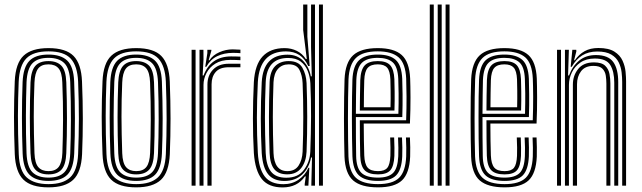

<svg xmlns="http://www.w3.org/2000/svg" viewBox="-20 -820 2834 848"><path d="M194 7.5Q117.8 7.5 83.1 -26.9Q48.5 -61.2 45.2 -139.5Q41.8 -226.8 41.8 -303.5Q41.8 -380.2 45.2 -461.2Q48.8 -540.8 84.2 -574.1Q119.8 -607.5 194 -607.5Q270.8 -607.5 304.9 -572.9Q339 -538.2 342.2 -460.2Q345.8 -372.8 345.8 -296Q345.8 -219.2 342.5 -139Q338.8 -59 303.2 -25.8Q267.8 7.5 194 7.5ZM194 -6.8Q258.2 -6.8 290 -36.6Q321.8 -66.5 325 -139.5Q328.2 -219.5 328.4 -294.5Q328.5 -369.5 325 -459.5Q322 -528.8 292.4 -561Q262.8 -593.2 194 -593.2Q127 -593.2 96.4 -562.1Q65.8 -531 62.5 -458.5Q59.5 -386.8 59.2 -308.9Q59 -231 62.8 -139.2Q65.8 -65 98.5 -35.9Q131.2 -6.8 194 -6.8ZM194 -21Q137 -21 109.9 -48.6Q82.8 -76.2 80 -142.2Q77 -217.5 76.9 -298.6Q76.8 -379.8 79.8 -457.8Q82.8 -523.2 109.6 -551.1Q136.5 -579 194 -579Q248.8 -579 276.8 -552.6Q304.8 -526.2 307.5 -460.2Q310.8 -375 310.9 -297.9Q311 -220.8 307.8 -142.5Q304.8 -76.2 277.8 -48.6Q250.8 -21 194 -21ZM194 -35.5Q241.8 -35.5 264.8 -59.8Q287.8 -84 290.2 -143Q293 -210.2 293.2 -289.9Q293.5 -369.5 290.2 -457Q288 -516.8 264.5 -540.6Q241 -564.5 194 -564.5Q146 -564.5 123 -540.2Q100 -516 97.2 -457.2Q94.8 -389.8 94.4 -310.2Q94 -230.8 97.2 -142.5Q99.8 -82.5 123.6 -59Q147.5 -35.5 194 -35.5ZM194 -49.8Q156.2 -49.8 136.5 -70.4Q116.8 -91 114.8 -143.2Q108.8 -301 114.8 -456.2Q117 -506.8 135.6 -528.5Q154.2 -550.2 194 -550.2Q231.2 -550.2 251 -529.9Q270.8 -509.5 272.8 -456.8Q278.8 -293.2 272.8 -143.8Q270.8 -92.5 251.8 -71.1Q232.8 -49.8 194 -49.8ZM194 -64.2Q225.2 -64.2 239.5 -83.2Q253.8 -102.2 255.5 -144.8Q258 -214.8 258.4 -291.1Q258.8 -367.5 255.2 -456Q253.8 -499.8 238.8 -517.8Q223.8 -535.8 194 -535.8Q162.2 -535.8 148.1 -516.6Q134 -497.5 132.2 -455.5Q129 -378 129.1 -304.5Q129.2 -231 132.2 -143.8Q134 -99.5 149.2 -81.9Q164.5 -64.2 194 -64.2Z M581.5 7.5Q505.2 7.5 470.6 -26.9Q436 -61.2 432.8 -139.5Q429.2 -226.8 429.2 -303.5Q429.2 -380.2 432.8 -461.2Q436.2 -540.8 471.8 -574.1Q507.2 -607.5 581.5 -607.5Q658.2 -607.5 692.4 -572.9Q726.5 -538.2 729.8 -460.2Q733.2 -372.8 733.2 -296Q733.2 -219.2 730 -139Q726.2 -59 690.8 -25.8Q655.2 7.5 581.5 7.5ZM581.5 -6.8Q645.8 -6.8 677.5 -36.6Q709.2 -66.5 712.5 -139.5Q715.8 -219.5 715.9 -294.5Q716 -369.5 712.5 -459.5Q709.5 -528.8 679.9 -561Q650.2 -593.2 581.5 -593.2Q514.5 -593.2 483.9 -562.1Q453.2 -531 450 -458.5Q447 -386.8 446.8 -308.9Q446.5 -231 450.2 -139.2Q453.2 -65 486 -35.9Q518.8 -6.8 581.5 -6.8ZM581.5 -21Q524.5 -21 497.4 -48.6Q470.2 -76.2 467.5 -142.2Q464.5 -217.5 464.4 -298.6Q464.2 -379.8 467.2 -457.8Q470.2 -523.2 497.1 -551.1Q524 -579 581.5 -579Q636.2 -579 664.2 -552.6Q692.2 -526.2 695 -460.2Q698.2 -375 698.4 -297.9Q698.5 -220.8 695.2 -142.5Q692.2 -76.2 665.2 -48.6Q638.2 -21 581.5 -21ZM581.5 -35.5Q629.2 -35.5 652.2 -59.8Q675.2 -84 677.8 -143Q680.5 -210.2 680.8 -289.9Q681 -369.5 677.8 -457Q675.5 -516.8 652 -540.6Q628.5 -564.5 581.5 -564.5Q533.5 -564.5 510.5 -540.2Q487.5 -516 484.8 -457.2Q482.2 -389.8 481.9 -310.2Q481.5 -230.8 484.8 -142.5Q487.2 -82.5 511.1 -59Q535 -35.5 581.5 -35.5ZM581.5 -49.8Q543.8 -49.8 524 -70.4Q504.2 -91 502.2 -143.2Q496.2 -301 502.2 -456.2Q504.5 -506.8 523.1 -528.5Q541.8 -550.2 581.5 -550.2Q618.8 -550.2 638.5 -529.9Q658.2 -509.5 660.2 -456.8Q666.2 -293.2 660.2 -143.8Q658.2 -92.5 639.2 -71.1Q620.2 -49.8 581.5 -49.8ZM581.5 -64.2Q612.8 -64.2 627 -83.2Q641.2 -102.2 643 -144.8Q645.5 -214.8 645.9 -291.1Q646.2 -367.5 642.8 -456Q641.2 -499.8 626.2 -517.8Q611.2 -535.8 581.5 -535.8Q549.8 -535.8 535.6 -516.6Q521.5 -497.5 519.8 -455.5Q516.5 -378 516.6 -304.5Q516.8 -231 519.8 -143.8Q521.5 -99.5 536.8 -81.9Q552 -64.2 581.5 -64.2Z M886.5 -525 895.8 -585.5V-600H913.5V-595.8L901.5 -553.8H904.8Q920.2 -576.8 948.9 -589.4Q977.5 -602 1008 -602Q1021.2 -602 1041.8 -600.5V-585.2Q1026 -586.5 1009.2 -586.5Q969.8 -586.5 939.8 -572.1Q909.8 -557.8 891.2 -525ZM861.2 0V-600H878.5L878.8 -558L875 -486.8H879.2Q911 -570.8 1000.8 -570.8Q1011.8 -570.8 1023.5 -570.5Q1035.2 -570.2 1041.8 -569.8V-554.2Q1034.5 -554.8 1022 -555.1Q1009.5 -555.5 997.8 -555.5Q957.5 -555.5 931.1 -539Q904.8 -522.5 891.8 -497.1Q878.8 -471.8 878.8 -445V0ZM826.2 0V-600H843.8V0ZM896.2 0V-446.5Q896.2 -486.8 921 -512.6Q945.8 -538.5 990.5 -538.5H1041.8V-523Q1030 -523 1016.4 -523Q1002.8 -523 990.5 -523Q951 -523 932.8 -502.2Q914.5 -481.5 914.5 -447.8V0Z M1406.2 0H1388.8V-800H1406.2ZM1371.2 0H1355L1358 -124.2L1354 -124.5Q1345.5 -78.5 1315 -49.6Q1284.5 -20.8 1236.2 -20.8Q1188.5 -20.8 1164.4 -50.2Q1140.2 -79.8 1136 -144Q1132 -218 1131.9 -295.1Q1131.8 -372.2 1136 -457.2Q1143 -578.5 1249.8 -578.5Q1293.2 -578.5 1319.4 -550.8Q1345.5 -523 1352.8 -483H1357L1353.8 -612V-800H1371.2ZM1228 7.8Q1166.5 7.8 1136.6 -29Q1106.8 -65.8 1101.2 -144Q1093 -291.2 1101.2 -457.5Q1106 -534.8 1140.2 -571.1Q1174.5 -607.5 1236.8 -607.5Q1266.5 -607.5 1291.1 -595.2Q1315.8 -583 1330.8 -559.2H1335L1319 -687.8V-800H1337.5V-657.8L1347.8 -528.5H1341.2Q1312.5 -593 1243 -593Q1126.8 -593 1118.8 -457.8Q1114.8 -377.5 1114.6 -301Q1114.5 -224.5 1118.8 -144.5Q1123 -75.2 1149.1 -40.9Q1175.2 -6.5 1231.8 -6.5Q1270.2 -6.5 1299.1 -26.6Q1328 -46.8 1342.2 -78.8H1346.2L1342 0H1325.8V-7.2L1330.5 -41H1327Q1293.2 7.8 1228 7.8ZM1244.5 -35Q1296.8 -35 1322.5 -69.9Q1348.2 -104.8 1350.5 -149.8Q1353.5 -229.8 1353.8 -306.1Q1354 -382.5 1350.8 -452.8Q1349 -481.5 1339 -506.9Q1329 -532.2 1308.1 -548.1Q1287.2 -564 1252.5 -564Q1158.2 -564 1153.5 -457.2Q1150 -373.2 1150.1 -301Q1150.2 -228.8 1153.5 -144.2Q1155.8 -89.5 1176.9 -62.2Q1198 -35 1244.5 -35ZM1248.8 -50Q1209.8 -50 1191.1 -73.1Q1172.5 -96.2 1170.8 -144.2Q1167.8 -225.5 1167.9 -302.8Q1168 -380 1170.8 -457Q1172.5 -504.5 1194.8 -527.4Q1217 -550.2 1255 -550.2Q1298.8 -550.2 1315.5 -520.9Q1332.2 -491.5 1334 -453.2Q1336.8 -380.2 1336.9 -304.8Q1337 -229.2 1334 -150Q1332 -106 1310.5 -78Q1289 -50 1248.8 -50ZM1249 -64.2Q1282.8 -64.2 1298.8 -88.8Q1314.8 -113.2 1316.5 -150Q1319.5 -225.5 1319.5 -303.1Q1319.5 -380.8 1316.5 -453.2Q1315 -486.8 1302.6 -511.2Q1290.2 -535.8 1255.2 -535.8Q1225.5 -535.8 1207.6 -515.6Q1189.8 -495.5 1188 -457.2Q1185 -378.8 1185 -303.5Q1185 -228.2 1188 -144.2Q1191.2 -64.2 1249 -64.2Z M1649.5 7.5Q1574.8 7.5 1539.6 -23.1Q1504.5 -53.8 1501.5 -127.8Q1500.5 -160.2 1499.9 -204.4Q1499.2 -248.5 1499.2 -296.8Q1499.2 -345 1499.9 -390.4Q1500.5 -435.8 1501.8 -470.5Q1505.2 -544 1539.6 -575.8Q1574 -607.5 1648.5 -607.5Q1720.2 -607.5 1754.2 -577.1Q1788.2 -546.8 1791.5 -473.2Q1792.8 -443.2 1793 -389.4Q1793.2 -335.5 1790.5 -274.5H1586.5Q1586.8 -195.8 1588.8 -134Q1590.2 -96 1603.5 -80.1Q1616.8 -64.2 1649.5 -64.2Q1678.8 -64.2 1690.6 -78.8Q1702.5 -93.2 1704.2 -132Q1705.5 -162.8 1703.2 -212.8H1720.8Q1723 -162.5 1721.8 -131.2Q1719.8 -85.5 1703.6 -67.6Q1687.5 -49.8 1649.5 -49.8Q1608 -49.8 1590.2 -68.4Q1572.5 -87 1571 -132.2Q1570 -161.2 1569.6 -205.5Q1569.2 -249.8 1569.2 -288.8H1773.8Q1775.8 -343.8 1775.5 -393.6Q1775.2 -443.5 1774 -472.8Q1771 -540.2 1740.5 -566.8Q1710 -593.2 1648.5 -593.2Q1581.8 -593.2 1552 -564.1Q1522.2 -535 1519.2 -469.5Q1518 -434 1517.4 -388.9Q1516.8 -343.8 1516.8 -296.1Q1516.8 -248.5 1517.4 -205Q1518 -161.5 1519 -129.2Q1521.8 -62.5 1552.1 -34.6Q1582.5 -6.8 1649.5 -6.8Q1714.2 -6.8 1742.6 -34.5Q1771 -62.2 1774 -128.8Q1774.8 -145.2 1774.4 -167.6Q1774 -190 1773 -212.8H1790.5Q1791.5 -192.2 1791.9 -169.4Q1792.2 -146.5 1791.5 -128Q1788.2 -54.5 1755.6 -23.5Q1723 7.5 1649.5 7.5ZM1649.5 -21Q1591.2 -21 1565.1 -45.5Q1539 -70 1536.5 -130Q1535.2 -163.8 1534.8 -208.5Q1534.2 -253.2 1534.2 -301Q1534.2 -348.8 1534.8 -392.5Q1535.2 -436.2 1536.5 -468.2Q1539.2 -529 1565.8 -554Q1592.2 -579 1648.5 -579Q1701.5 -579 1727.6 -555.6Q1753.8 -532.2 1756.5 -472.2Q1757.5 -448.2 1758 -403.1Q1758.5 -358 1756.8 -303H1551.8Q1551.8 -253 1552 -214.1Q1552.2 -175.2 1553 -131.2Q1553.8 -79.5 1575.4 -57.5Q1597 -35.5 1649.5 -35.5Q1695 -35.5 1715.8 -55.8Q1736.5 -76 1739 -129.8Q1740.5 -163 1738 -212.8H1755.5Q1756.8 -190 1757 -168.4Q1757.2 -146.8 1756.5 -129.2Q1753.8 -69.8 1729.6 -45.4Q1705.5 -21 1649.5 -21ZM1551.8 -317.5H1739.5Q1741 -365.5 1740.5 -407.4Q1740 -449.2 1739 -471.8Q1736.8 -524.8 1714.6 -544.6Q1692.5 -564.5 1648.5 -564.5Q1601 -564.5 1578.6 -542.9Q1556.2 -521.2 1553.8 -467.2Q1553 -443.8 1552.5 -402.1Q1552 -360.5 1551.8 -317.5ZM1569.2 -331.8Q1569.5 -361.8 1569.9 -397.6Q1570.2 -433.5 1571.2 -466.2Q1573.2 -512.5 1591.1 -531.4Q1609 -550.2 1648.5 -550.2Q1686.5 -550.2 1703.1 -532.1Q1719.8 -514 1721.8 -470.2Q1722.5 -452.8 1723 -415.4Q1723.5 -378 1722.2 -331.8ZM1587 -346.2H1704.8Q1705.8 -386 1705.2 -420.4Q1704.8 -454.8 1704.2 -469.8Q1702.5 -506.8 1689.8 -521.2Q1677 -535.8 1648.5 -535.8Q1617.5 -535.8 1603.9 -520.1Q1590.2 -504.5 1588.8 -465.5Q1588 -439.5 1587.5 -410.2Q1587 -381 1587 -346.2Z M1948 0V-800H1965.5V0ZM1878.2 0V-800H1895.8V0ZM1913.2 0V-800H1930.8V0Z M2208.8 7.5Q2134 7.5 2098.9 -23.1Q2063.8 -53.8 2060.8 -127.8Q2059.8 -160.2 2059.1 -204.4Q2058.5 -248.5 2058.5 -296.8Q2058.5 -345 2059.1 -390.4Q2059.8 -435.8 2061 -470.5Q2064.5 -544 2098.9 -575.8Q2133.2 -607.5 2207.8 -607.5Q2279.5 -607.5 2313.5 -577.1Q2347.5 -546.8 2350.8 -473.2Q2352 -443.2 2352.2 -389.4Q2352.5 -335.5 2349.8 -274.5H2145.8Q2146 -195.8 2148 -134Q2149.5 -96 2162.8 -80.1Q2176 -64.2 2208.8 -64.2Q2238 -64.2 2249.9 -78.8Q2261.8 -93.2 2263.5 -132Q2264.8 -162.8 2262.5 -212.8H2280Q2282.2 -162.5 2281 -131.2Q2279 -85.5 2262.9 -67.6Q2246.8 -49.8 2208.8 -49.8Q2167.2 -49.8 2149.5 -68.4Q2131.8 -87 2130.2 -132.2Q2129.2 -161.2 2128.9 -205.5Q2128.5 -249.8 2128.5 -288.8H2333Q2335 -343.8 2334.8 -393.6Q2334.5 -443.5 2333.2 -472.8Q2330.2 -540.2 2299.8 -566.8Q2269.2 -593.2 2207.8 -593.2Q2141 -593.2 2111.2 -564.1Q2081.5 -535 2078.5 -469.5Q2077.2 -434 2076.6 -388.9Q2076 -343.8 2076 -296.1Q2076 -248.5 2076.6 -205Q2077.2 -161.5 2078.2 -129.2Q2081 -62.5 2111.4 -34.6Q2141.8 -6.8 2208.8 -6.8Q2273.5 -6.8 2301.9 -34.5Q2330.2 -62.2 2333.2 -128.8Q2334 -145.2 2333.6 -167.6Q2333.2 -190 2332.2 -212.8H2349.8Q2350.8 -192.2 2351.1 -169.4Q2351.5 -146.5 2350.8 -128Q2347.5 -54.5 2314.9 -23.5Q2282.2 7.5 2208.8 7.5ZM2208.8 -21Q2150.5 -21 2124.4 -45.5Q2098.2 -70 2095.8 -130Q2094.5 -163.8 2094 -208.5Q2093.5 -253.2 2093.5 -301Q2093.5 -348.8 2094 -392.5Q2094.5 -436.2 2095.8 -468.2Q2098.5 -529 2125 -554Q2151.5 -579 2207.8 -579Q2260.8 -579 2286.9 -555.6Q2313 -532.2 2315.8 -472.2Q2316.8 -448.2 2317.2 -403.1Q2317.8 -358 2316 -303H2111Q2111 -253 2111.2 -214.1Q2111.5 -175.2 2112.2 -131.2Q2113 -79.5 2134.6 -57.5Q2156.2 -35.5 2208.8 -35.5Q2254.2 -35.5 2275 -55.8Q2295.8 -76 2298.2 -129.8Q2299.8 -163 2297.2 -212.8H2314.8Q2316 -190 2316.2 -168.4Q2316.5 -146.8 2315.8 -129.2Q2313 -69.8 2288.9 -45.4Q2264.8 -21 2208.8 -21ZM2111 -317.5H2298.8Q2300.2 -365.5 2299.8 -407.4Q2299.2 -449.2 2298.2 -471.8Q2296 -524.8 2273.9 -544.6Q2251.8 -564.5 2207.8 -564.5Q2160.2 -564.5 2137.9 -542.9Q2115.5 -521.2 2113 -467.2Q2112.2 -443.8 2111.8 -402.1Q2111.2 -360.5 2111 -317.5ZM2128.5 -331.8Q2128.8 -361.8 2129.1 -397.6Q2129.5 -433.5 2130.5 -466.2Q2132.5 -512.5 2150.4 -531.4Q2168.2 -550.2 2207.8 -550.2Q2245.8 -550.2 2262.4 -532.1Q2279 -514 2281 -470.2Q2281.8 -452.8 2282.2 -415.4Q2282.8 -378 2281.5 -331.8ZM2146.2 -346.2H2264Q2265 -386 2264.5 -420.4Q2264 -454.8 2263.5 -469.8Q2261.8 -506.8 2249 -521.2Q2236.2 -535.8 2207.8 -535.8Q2176.8 -535.8 2163.1 -520.1Q2149.5 -504.5 2148 -465.5Q2147.2 -439.5 2146.8 -410.2Q2146.2 -381 2146.2 -346.2Z M2728 0V-458Q2728 -477.5 2725.4 -500.6Q2722.8 -523.8 2712.5 -544.8Q2702.2 -565.8 2679.8 -579.1Q2657.2 -592.5 2617.8 -592.5Q2578.8 -592.5 2551.2 -575.1Q2523.8 -557.8 2505.2 -525H2500.5L2507.8 -600H2525.2L2525.5 -593L2515.5 -553.8H2518.8Q2536.8 -579.8 2562 -593.9Q2587.2 -608 2622.8 -608Q2668.5 -608 2693.6 -592Q2718.8 -576 2729.6 -552Q2740.5 -528 2742.9 -503.2Q2745.2 -478.5 2745.2 -461.2V0ZM2440.2 0V-600H2457.8V0ZM2475.2 0V-600H2492.5L2489 -486.8H2493.2Q2508.5 -528.2 2538.5 -552.8Q2568.5 -577.2 2613 -576.8Q2666.8 -576.5 2688.6 -546Q2710.5 -515.5 2710.5 -457V0H2693V-455Q2693 -504 2675.4 -532.8Q2657.8 -561.5 2607 -561.5Q2569 -561.5 2543.6 -544Q2518.2 -526.5 2505.5 -499.8Q2492.8 -473 2492.8 -445V0ZM2510.2 0V-446.5Q2510.2 -486.2 2533.6 -515.4Q2557 -544.5 2603.2 -544.5Q2637.8 -544.5 2653 -529.5Q2668.2 -514.5 2672 -493Q2675.8 -471.5 2675.8 -451.8V0H2658.2V-450.8Q2658.2 -467.5 2655.6 -485.6Q2653 -503.8 2641 -516.4Q2629 -529 2600.8 -529Q2564.5 -529 2546.5 -505.6Q2528.5 -482.2 2528.5 -447.8V0Z"/></svg>

Font: Big Shoulders Inline Display SemiBold
Style: Regular
Weight: 600
Designer: Patric King
Foundry: XO Type Co
Version: Version 1.000